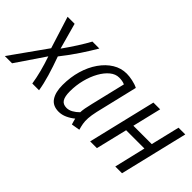

<svg xmlns="http://www.w3.org/2000/svg" viewBox="-74 -956 1389 1389"><g transform="rotate(45 620.0 -262.0)"><path d="M-50 0 147 -277 70 -522H142L197 -323Q235 -376 268.5 -428.5Q302 -481 324 -522H395Q364 -469 321.5 -404.5Q279 -340 223 -269Q251 -192 271 -124.5Q291 -57 300 0H231Q223 -52 208.5 -107.5Q194 -163 174 -221L24 0Z M510 10Q449 10 421 -32Q393 -74 393 -147Q393 -227 413.5 -297Q434 -367 471.5 -420.5Q509 -474 558 -504Q607 -534 664 -534Q690 -534 724 -527Q758 -520 783 -507L706 -184Q696 -139 694 -108Q692 -77 696.5 -52.5Q701 -28 708 -4L643 7Q639 -6 636 -16.5Q633 -27 630 -40Q605 -19 573.5 -4.5Q542 10 510 10ZM531 -50Q554 -50 577.5 -63Q601 -76 623 -98Q624 -133 641 -201L704 -464Q691 -470 676.5 -472.5Q662 -475 645 -475Q609 -475 576.5 -448.5Q544 -422 518.5 -376.5Q493 -331 478 -273Q463 -215 463 -152Q463 -100 478.5 -75Q494 -50 531 -50Z M823 0 948 -522H1017L964 -301H1152L1205 -522H1274L1149 0H1080L1137 -241H950L892 0Z"/></g></svg>

Font: Ubuntu Sans Condensed
Style: Italic
Weight: 400
Width: 3
Italic angle: -13.5°
Designer: Dalton Maag Ltd
Foundry: Dalton Maag Ltd
Version: Version 1.006; ttfautohint (v1.8.4.7-5d5b)